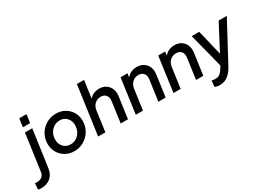

<svg xmlns="http://www.w3.org/2000/svg" viewBox="-171 -1564 3470 2591"><g transform="rotate(-30 1563.5 -268.0)"><path d="M118 -615 136 -745H249L231 -615ZM-75 221Q-105 221 -126 215L-118 118Q-109 120 -100 120.5Q-91 121 -83 121Q-40 121 -9.5 98Q21 75 27 32L107 -541H221L139 38Q126 128 67.5 174.5Q9 221 -75 221Z M562 12Q487 12 426.5 -22Q366 -56 330 -116.5Q294 -177 294 -255Q294 -317 317 -371Q340 -425 381.5 -466Q423 -507 477 -530Q531 -553 593 -553Q669 -553 729.5 -519Q790 -485 825.5 -425Q861 -365 861 -288Q861 -225 837.5 -171Q814 -117 773 -75.5Q732 -34 678 -11Q624 12 562 12ZM563 -93Q614 -93 655 -119.5Q696 -146 719.5 -191Q743 -236 743 -289Q743 -335 724 -371Q705 -407 671 -427.5Q637 -448 593 -448Q541 -448 500 -421.5Q459 -395 435.5 -351Q412 -307 412 -253Q412 -183 454 -138Q496 -93 563 -93Z M935 0 1041 -757H1153L1115 -487Q1143 -520 1182.5 -536.5Q1222 -553 1268 -553Q1328 -553 1371 -524.5Q1414 -496 1434.5 -447.5Q1455 -399 1447 -337L1400 0H1287L1332 -325Q1339 -381 1311 -414.5Q1283 -448 1232 -448Q1179 -448 1139.5 -413Q1100 -378 1092 -318L1048 0Z M1522 0 1597 -541H1705L1696 -480Q1724 -516 1765 -534.5Q1806 -553 1855 -553Q1915 -553 1958 -524.5Q2001 -496 2021.5 -447.5Q2042 -399 2034 -337L1987 0H1874L1919 -325Q1927 -381 1899 -414.5Q1871 -448 1819 -448Q1765 -448 1726 -413Q1687 -378 1678 -318L1634 0Z M2109 0 2184 -541H2292L2283 -480Q2311 -516 2352 -534.5Q2393 -553 2442 -553Q2502 -553 2545 -524.5Q2588 -496 2608.5 -447.5Q2629 -399 2621 -337L2574 0H2461L2506 -325Q2514 -381 2486 -414.5Q2458 -448 2406 -448Q2352 -448 2313 -413Q2274 -378 2265 -318L2221 0Z M2707 221Q2662 221 2630 205L2638 111Q2650 114 2666 116Q2682 118 2696 118Q2742 118 2768.5 95.5Q2795 73 2821 31L2843 -6L2706 -542H2823L2918 -146L3126 -542H3253L2929 62Q2890 135 2836 178Q2782 221 2707 221Z"/></g></svg>

Font: Plus Jakarta Sans SemiBold
Style: Italic
Weight: 600
Italic angle: -8°
Designer: Gumpita Rahayu
Foundry: Tokotype
Version: Version 2.071; ttfautohint (v1.8.4.7-5d5b);gftools[0.9.29]